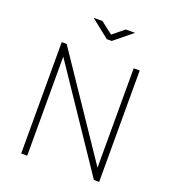

<svg xmlns="http://www.w3.org/2000/svg" viewBox="-163 -1050 1047 1171"><g transform="rotate(20 360.5 -464.5)"><path d="M451 -929 377 -869 299 -929H242L362 -834H394L511 -929ZM577 -723V-78L142 -723H110V0H149V-643L582 0H616V-723Z"/></g></svg>

Font: United Sans Thin
Style: Regular
Weight: 100
Designer: Pablo Impallari, Rodrigo Fuenzalida (Modified by Dan O. Williams)
Version: Version 1.000;PS 001.000;hotconv 1.0.88;makeotf.lib2.5.64775